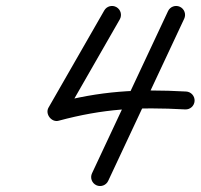

<svg xmlns="http://www.w3.org/2000/svg" viewBox="-20 -594 673 644"><path d="M543.6 -556.7C543.6 -556.7 543.6 -556.7 543.6 -556.7C458.6 -375.4 373.6 -194.1 288.6 -12.7C281.6 2.3 288 20.1 303 27.2C318 34.2 335.9 27.7 342.9 12.7C427.9 -168.6 512.9 -349.9 597.9 -531.3C604.9 -546.3 598.5 -564.1 583.5 -571.2C568.5 -578.2 550.6 -571.7 543.6 -556.7ZM370.7 -570C356.3 -578.3 337.9 -573.3 329.7 -558.9C267.5 -450.2 205.2 -341.5 142.7 -233C136.6 -222.3 139.1 -209.7 146.1 -200.6C153.1 -191.5 164.6 -185.8 176.5 -189C326.6 -229.3 442.4 -235.7 601.1 -227C617.7 -226.1 631.8 -238.8 632.7 -255.4C633.6 -271.9 620.9 -286.1 604.4 -287C439.3 -296 317.6 -289 161 -247C149.1 -243.8 154.4 -227.5 164.3 -214.6C174.2 -201.7 188.6 -192.4 194.8 -203C257.2 -311.7 319.5 -420.4 381.8 -529.1C390 -543.5 385 -561.8 370.7 -570Z"/></svg>

Font: FRB American Cursive
Style: Bold Italic
Weight: 700
Italic angle: -25°
Version: Version 2.0;Modular Font Editor K font №1